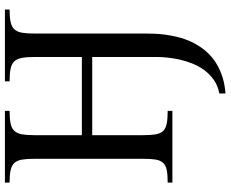

<svg xmlns="http://www.w3.org/2000/svg" viewBox="-96 -606 912 759"><g transform="rotate(-90 359.5 -226.0)"><path d="M701.7 -643.6Q670.4 -643.6 651.9 -639.4Q633.3 -635.3 623.3 -624.3Q613.3 -613.3 610.1 -594Q606.9 -574.7 606.9 -544.4V-103.5Q606.9 -90.3 606.2 -70.6Q605.5 -50.8 602.3 -27.3Q599.1 -3.9 592.8 22Q586.4 47.9 575 73Q563.5 98.1 546.1 121.3Q528.8 144.5 504.2 163.1Q479.5 181.6 446.3 194.1Q413.1 206.5 370.1 210V185.5Q400.9 179.7 423.6 163.8Q446.3 147.9 462.2 126.2Q478 104.5 488.3 78.9Q498.5 53.2 504.2 27.8Q509.8 2.4 512 -20.8Q514.2 -43.9 514.2 -60.5V-316.9H205.1V-117.7Q205.1 -86.4 208.3 -67.1Q211.4 -47.9 221.4 -37.1Q231.4 -26.4 250.5 -22.5Q269.5 -18.6 301.3 -18.6V0H17.6V-18.6Q49.3 -18.6 67.9 -22.5Q86.4 -26.4 96.2 -37.4Q106 -48.3 108.9 -67.6Q111.8 -86.9 111.8 -117.7V-544.4Q111.8 -574.7 108.6 -594Q105.5 -613.3 95.7 -624.3Q85.9 -635.3 67.1 -639.4Q48.3 -643.6 17.6 -643.6V-662.1H301.3V-643.6Q270.5 -643.6 251.5 -639.6Q232.4 -635.7 222.2 -624.8Q211.9 -613.8 208.5 -594.5Q205.1 -575.2 205.1 -544.4V-357.9H514.2V-544.4Q514.2 -575.2 510.7 -594.5Q507.3 -613.8 497.1 -624.8Q486.8 -635.7 467.8 -639.6Q448.7 -643.6 418 -643.6V-662.1H701.7Z"/></g></svg>

Font: Doulos SIL CyrE
Style: Regular
Weight: 400
Designer: Walt Agee, Victor Gaultney, Peter Martin, Debbi Hosken, Becca Hirsbrunner
Foundry: SIL International
Version: Version 5.000